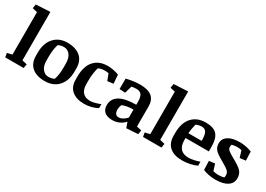

<svg xmlns="http://www.w3.org/2000/svg" viewBox="-1 -1558 3281 2364"><g transform="rotate(30 1639.5 -376.5)"><path d="M97.2 -677.7 27.3 -694.3 37.1 -752 238.8 -762.7V-74.2L308.6 -57.6L298.8 0H37.1L27.3 -57.6L97.2 -74.2Z M600.6 10.7Q482.9 10.7 418.7 -45.9Q354.5 -102.5 354.5 -204.6V-250Q354.5 -386.2 425.3 -463.4Q496.1 -540.5 613.3 -540.5Q729.5 -540.5 796.4 -484.4Q863.3 -428.2 863.3 -320.3V-274.4Q863.3 -144 793.5 -66.7Q723.6 10.7 600.6 10.7ZM721.7 -303.7Q721.7 -385.7 687.7 -429Q653.8 -472.2 601.6 -472.2Q578.1 -472.2 557.1 -466.8Q536.1 -461.4 520.5 -452.6Q509.3 -418.5 502.7 -373Q496.1 -327.6 496.1 -279.3V-221.2Q496.1 -143.1 530.8 -100.3Q565.4 -57.6 615.7 -57.6Q640.1 -57.6 661.4 -63Q682.6 -68.4 697.3 -77.1Q708 -105 714.8 -149.2Q721.7 -193.4 721.7 -245.6Z M924.8 -240.2Q924.8 -387.7 993.9 -464.1Q1063 -540.5 1184.6 -540.5Q1224.1 -540.5 1266.6 -532.5Q1309.1 -524.4 1345.2 -509.8L1354.5 -385.7L1271.5 -374.5L1235.8 -467.3Q1219.7 -470.2 1204.3 -471.2Q1189 -472.2 1175.3 -472.2Q1152.3 -472.2 1129.6 -466.6Q1106.9 -460.9 1090.8 -452.6Q1081.1 -419.9 1073.7 -370.6Q1066.4 -321.3 1066.4 -269.5V-216.3Q1066.4 -138.2 1102.3 -97.9Q1138.2 -57.6 1206.5 -57.6Q1237.8 -57.6 1278.8 -68.8Q1319.8 -80.1 1350.6 -93.3V-36.6Q1313.5 -15.1 1263.9 -2.2Q1214.4 10.7 1163.1 10.7Q1050.8 10.7 987.8 -42.5Q924.8 -95.7 924.8 -194.8Z M1867.7 -74.2 1937.5 -57.6 1927.7 0 1764.2 10.7 1736.3 -66.4Q1706.1 -31.7 1660.4 -10.5Q1614.7 10.7 1562.5 10.7Q1490.2 10.7 1451.7 -21.7Q1413.1 -54.2 1413.1 -115.7Q1413.1 -208.5 1491.9 -254.9Q1570.8 -301.3 1726.1 -301.3V-346.7Q1726.1 -411.1 1703.9 -441.7Q1681.6 -472.2 1631.8 -472.2Q1611.3 -472.2 1593.5 -470Q1575.7 -467.8 1562.5 -464.8L1533.2 -361.3L1451.2 -366.2V-514.2Q1492.7 -525.9 1544.7 -533.2Q1596.7 -540.5 1645.5 -540.5Q1758.8 -540.5 1813.2 -495.4Q1867.7 -450.2 1867.7 -358.9ZM1726.1 -232.9Q1677.2 -232.9 1635 -225.1Q1592.8 -217.3 1569.3 -204.6Q1563.5 -192.4 1559.1 -174.1Q1554.7 -155.8 1554.7 -134.3Q1554.7 -97.2 1569.8 -77.4Q1585 -57.6 1613.3 -57.6Q1644 -57.6 1675 -76.4Q1706.1 -95.2 1726.1 -119.6Z M2056.2 -677.7 1986.3 -694.3 1996.1 -752 2197.8 -762.7V-74.2L2267.6 -57.6L2257.8 0H1996.1L1986.3 -57.6L2056.2 -74.2Z M2456.1 -250.5V-218.3Q2456.1 -140.1 2493.9 -98.9Q2531.7 -57.6 2608.4 -57.6Q2641.6 -57.6 2685.5 -67.4Q2729.5 -77.1 2761.2 -89.4V-32.7Q2725.6 -14.6 2669.4 -2Q2613.3 10.7 2555.2 10.7Q2439.5 10.7 2377 -43.9Q2314.5 -98.6 2314.5 -202.1V-242.7Q2314.5 -383.3 2384.8 -461.9Q2455.1 -540.5 2580.1 -540.5Q2691.4 -540.5 2739.3 -487.5Q2787.1 -434.6 2787.1 -314V-250.5ZM2479.5 -453.1Q2471.7 -424.8 2465.6 -388.7Q2459.5 -352.5 2457.5 -318.8H2645.5Q2645.5 -404.3 2626 -438.2Q2606.4 -472.2 2559.6 -472.2Q2539.1 -472.2 2518.3 -467.3Q2497.6 -462.4 2479.5 -453.1Z M3098.1 -324.2Q3188.5 -275.4 3223.1 -237.3Q3257.8 -199.2 3257.8 -139.6Q3257.8 -67.9 3198 -28.6Q3138.2 10.7 3029.3 10.7Q2977.1 10.7 2930.4 1.2Q2883.8 -8.3 2850.6 -23.4L2845.7 -150.4L2928.2 -160.2L2957 -67.9Q2973.6 -63 2993.2 -60.3Q3012.7 -57.6 3032.7 -57.6Q3055.2 -57.6 3075.2 -60.3Q3095.2 -63 3112.8 -67.9Q3114.7 -75.7 3115.5 -85.7Q3116.2 -95.7 3116.2 -105Q3116.2 -136.7 3092 -160.2Q3067.9 -183.6 2993.7 -225.6Q2909.7 -271.5 2875.7 -306.9Q2841.8 -342.3 2841.8 -399.4Q2841.8 -464.8 2899.7 -502.7Q2957.5 -540.5 3065.9 -540.5Q3104.5 -540.5 3148.7 -532.2Q3192.9 -523.9 3234.4 -507.3L3238.8 -379.9L3156.2 -370.1L3126.5 -464.8Q3110.8 -468.8 3094 -470.5Q3077.1 -472.2 3062.5 -472.2Q3043.9 -472.2 3023.7 -469.5Q3003.4 -466.8 2987.8 -461.9Q2985.4 -454.1 2984.4 -444.8Q2983.4 -435.5 2983.4 -426.3Q2983.4 -403.3 3004.4 -383.8Q3025.4 -364.3 3098.1 -324.2Z"/></g></svg>

Font: Noticia Text
Style: Bold
Weight: 700
Designer: JM Sole
Foundry: JM Sole
Version: Version 1.003